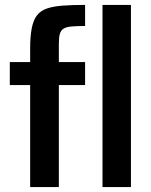

<svg xmlns="http://www.w3.org/2000/svg" viewBox="-20 -763 617 783"><path d="M103 0V-416H20V-510H103V-565Q103 -615 109.5 -648Q116 -681 130.5 -700Q145 -719 170.5 -728Q196 -737 235 -740Q274 -743 327 -743V-657Q293 -657 271.5 -655Q250 -653 239 -646Q228 -639 224 -624.5Q220 -610 220 -585V-510H327V-416H220V0ZM398 0V-743H514V0Z"/></svg>

Font: Saira SemiCondensed SemiBold
Style: Regular
Weight: 600
Width: 4
Designer: Hector Gatti with collaboration of the Omnibus-Type team
Foundry: Omnibus-Type
Version: Version 1.101